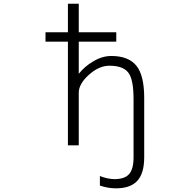

<svg xmlns="http://www.w3.org/2000/svg" viewBox="-20 -771 1040 1020"><path d="M221.7 -549.8V-599.6H340.8V-751H398.4V-599.6H597.7V-549.8H398.4V-378.9Q428.7 -417 472.7 -443.4Q521.5 -473.6 571.3 -473.6Q662.1 -473.6 704.1 -422.4Q746.1 -371.1 746.1 -251V64.5Q746.1 149.4 709.5 189.5Q672.9 229.5 596.7 229.5Q552.7 229.5 510.7 214.8V164.1Q549.8 179.7 586.9 180.7Q642.6 180.7 666 153.8Q689.5 127 689.5 64.5V-244.1Q689.5 -351.6 660.6 -386.7Q631.8 -421.9 561.5 -421.9Q505.9 -421.9 452.1 -373.5Q398.4 -325.2 398.4 -278.3V1H340.8V-549.8Z"/></svg>

Font: GenEi Gothic M Light
Style: Regular
Weight: 300
Designer: o_tamon (Modified); [Source Han Sans]
Ryoko NISHIZUKA  (kana & ideographs); Paul D. Hunt (Latin, Greek & Cyrillic); Wenl
Version: Version 1.1a;Original Version 1.004